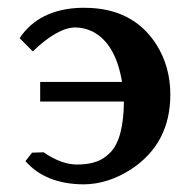

<svg xmlns="http://www.w3.org/2000/svg" viewBox="-20 -465 486 497"><path d="M63 -69.8 92.8 -70.8Q139.2 -39.1 179.2 -39.1Q227.5 -39.1 253.4 -59.6Q260.3 -64.9 266.1 -70.8Q299.8 -106 300.8 -202.1H84V-252.9H295.9Q279.3 -352.5 219.7 -383.3Q198.7 -393.6 174.8 -394Q128.4 -393.1 64.9 -332L30.8 -366.2Q80.6 -440.9 188 -444.8Q193.8 -444.8 199.2 -444.8Q323.2 -444.8 384.3 -350.6Q420.9 -293 420.9 -220.2Q420.9 -93.3 318.8 -26.4Q259.3 11.7 196.8 12.2Q98.1 11.7 45.9 -47.9Z"/></svg>

Font: Linux Libertine O
Style: Bold
Weight: 700
Designer: Philipp H. Poll
Foundry: Philipp H. Poll
Version: Version 5.0.0